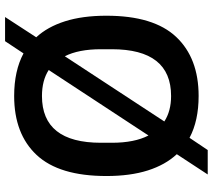

<svg xmlns="http://www.w3.org/2000/svg" viewBox="-60 -712 820 739"><g transform="rotate(90 349.5 -343.0)"><path d="M46 47 124 -73Q84 -116 62.5 -183.5Q41 -251 41 -343Q41 -525 122.5 -611.5Q204 -698 350 -698Q445 -698 511 -663L558 -733H652L574 -614Q615 -570 636.5 -502.5Q658 -435 658 -343Q658 -161 577 -74.5Q496 12 350 12Q253 12 186 -24L139 47ZM170 -322Q170 -236 197 -183L448 -566Q408 -592 350 -592Q170 -592 170 -364ZM350 -95Q530 -95 530 -322V-364Q530 -451 502 -505L250 -121Q290 -95 350 -95Z"/></g></svg>

Font: Archivo SemiCondensed SemiBold
Style: Regular
Weight: 600
Width: 4
Designer: Hector Gatti
Foundry: Omnibus-Type
Version: Version 2.001; ttfautohint (v1.8.3)